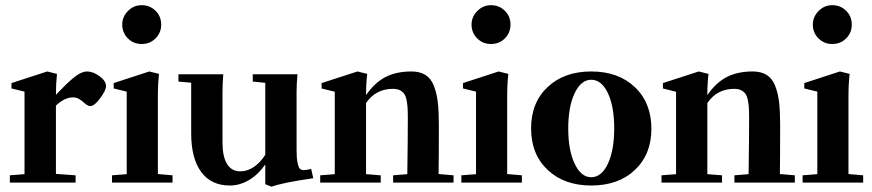

<svg xmlns="http://www.w3.org/2000/svg" viewBox="-20 -698 3333 734"><path d="M17.6 0V-27.8L73.7 -32.2V-347.7L23.9 -359.9V-380.4L160.6 -424.8L197.8 -415.5Q193.8 -377.4 193.8 -335.4Q244.1 -389.2 272.5 -409.2Q294.9 -424.8 312.5 -424.8Q335.9 -424.8 360.6 -406.7Q385.3 -388.7 385.3 -368.7Q385.3 -352.5 363 -322.5Q340.8 -292.5 325.7 -292.5Q315.4 -292.5 303.2 -303.7Q279.8 -326.2 259.8 -325.7Q227.5 -326.2 193.8 -294.4V-33.2L269 -27.8V0Z M521.5 -529.8Q490.2 -529.8 468.8 -551.3Q447.3 -572.8 447.3 -604Q447.3 -633.8 469.2 -656Q491.2 -678.2 521.5 -678.2Q553.2 -678.2 574.7 -656.7Q596.2 -635.3 596.2 -604Q596.2 -572.8 574.7 -551.3Q553.2 -529.8 521.5 -529.8ZM408.2 0V-27.8L464.4 -32.2V-347.7L414.6 -359.9V-380.4L550.8 -424.8L587.9 -415.5Q583.5 -377 583.5 -328.6V-32.7L639.6 -27.8V0Z M858.9 11.2Q787.1 11.2 749 -40.8Q710.9 -92.8 710.9 -188V-381.8L662.1 -386.2V-414.1H833.5Q830.6 -373 830.6 -349.1V-152.8Q830.6 -99.1 848.1 -71Q865.7 -43 897.9 -43Q924.3 -42.5 949.5 -59.1Q974.6 -75.7 994.1 -106.4V-381.3L946.3 -386.2V-414.1H1117.2Q1113.8 -376 1113.8 -349.1V-123.5Q1113.8 -92.3 1117.7 -74.7Q1121.6 -57.1 1126.7 -52.5Q1131.8 -47.9 1139.6 -47.9Q1155.3 -47.9 1169.4 -52.7L1177.7 -16.6Q1064 -0.5 1018.1 15.6L994.1 6.3V-69.3Q967.8 -31.2 932.4 -10Q897 11.2 858.9 11.2Z M1204.1 0V-27.8L1259.8 -32.2V-347.2L1209.5 -359.9V-380.4L1346.7 -424.8L1383.8 -415.5Q1379.4 -378.9 1379.4 -334.5Q1412.6 -382.3 1453.9 -403.6Q1495.1 -424.8 1552.7 -424.8Q1585 -424.8 1606.2 -411.6Q1627.4 -398.4 1638.4 -370.6Q1649.4 -342.8 1653.6 -308.1Q1657.7 -273.4 1657.7 -221.7Q1657.7 -94.2 1656.7 -32.7L1713.9 -27.8V0H1482.9V-27.8L1537.1 -32.2Q1539.1 -171.9 1539.1 -246.6Q1539.1 -271 1538.1 -286.4Q1537.1 -301.8 1533.9 -316.9Q1530.8 -332 1524.7 -340.1Q1518.6 -348.1 1508.1 -353.3Q1497.6 -358.4 1482.4 -358.4Q1416.5 -358.4 1379.4 -304.2V-32.2L1435.5 -27.8V0Z M1856.9 -529.8Q1825.7 -529.8 1804.2 -551.3Q1782.7 -572.8 1782.7 -604Q1782.7 -633.8 1804.7 -656Q1826.7 -678.2 1856.9 -678.2Q1888.7 -678.2 1910.2 -656.7Q1931.6 -635.3 1931.6 -604Q1931.6 -572.8 1910.2 -551.3Q1888.7 -529.8 1856.9 -529.8ZM1743.7 0V-27.8L1799.8 -32.2V-347.7L1750 -359.9V-380.4L1886.2 -424.8L1923.3 -415.5Q1918.9 -377 1918.9 -328.6V-32.7L1975.1 -27.8V0Z M2240.2 11.2Q2136.7 11.2 2073.5 -48.6Q2010.3 -108.4 2010.3 -207Q2010.3 -305.7 2073.5 -365.2Q2136.7 -424.8 2240.2 -424.8Q2344.2 -424.8 2407.2 -364.7Q2470.2 -304.7 2470.2 -205.6Q2470.2 -107.9 2407.2 -48.3Q2344.2 11.2 2240.2 11.2ZM2240.2 -20.5Q2279.8 -20.5 2304 -72.3Q2328.1 -124 2328.1 -207Q2328.1 -290.5 2304 -341.8Q2279.8 -393.1 2240.2 -393.1Q2201.2 -393.1 2176.8 -341.6Q2152.3 -290 2152.3 -207Q2152.3 -124 2176.8 -72.3Q2201.2 -20.5 2240.2 -20.5Z M2508.8 0V-27.8L2564.5 -32.2V-347.2L2514.2 -359.9V-380.4L2651.4 -424.8L2688.5 -415.5Q2684.1 -378.9 2684.1 -334.5Q2717.3 -382.3 2758.5 -403.6Q2799.8 -424.8 2857.4 -424.8Q2889.6 -424.8 2910.9 -411.6Q2932.1 -398.4 2943.1 -370.6Q2954.1 -342.8 2958.3 -308.1Q2962.4 -273.4 2962.4 -221.7Q2962.4 -94.2 2961.4 -32.7L3018.6 -27.8V0H2787.6V-27.8L2841.8 -32.2Q2843.8 -171.9 2843.8 -246.6Q2843.8 -271 2842.8 -286.4Q2841.8 -301.8 2838.6 -316.9Q2835.4 -332 2829.3 -340.1Q2823.2 -348.1 2812.7 -353.3Q2802.2 -358.4 2787.1 -358.4Q2721.2 -358.4 2684.1 -304.2V-32.2L2740.2 -27.8V0Z M3161.6 -529.8Q3130.4 -529.8 3108.9 -551.3Q3087.4 -572.8 3087.4 -604Q3087.4 -633.8 3109.4 -656Q3131.3 -678.2 3161.6 -678.2Q3193.4 -678.2 3214.8 -656.7Q3236.3 -635.3 3236.3 -604Q3236.3 -572.8 3214.8 -551.3Q3193.4 -529.8 3161.6 -529.8ZM3048.3 0V-27.8L3104.5 -32.2V-347.7L3054.7 -359.9V-380.4L3190.9 -424.8L3228 -415.5Q3223.6 -377 3223.6 -328.6V-32.7L3279.8 -27.8V0Z"/></svg>

Font: Elstob 18pt
Style: Bold
Weight: 700
Designer: Peter S. Baker
Version: Version 1.015